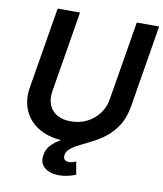

<svg xmlns="http://www.w3.org/2000/svg" viewBox="-99 -808 933 1098"><g transform="rotate(10 367.5 -259.0)"><path d="M325.7 10.7Q235.4 10.7 172.9 -23.7Q110.4 -58.1 82.8 -118.7Q55.2 -179.2 67.9 -256.8L146 -727.5H275.9L198.7 -258.8Q190.9 -212.9 204.6 -178.2Q218.3 -143.6 250.5 -124.5Q282.7 -105.5 331.1 -105.5Q382.8 -105.5 424.8 -126.7Q466.8 -147.9 494.4 -184.6Q522 -221.2 529.3 -267.6L605.5 -727.5H735.4L656.2 -248Q643.6 -170.4 598.1 -112.1Q552.7 -53.7 482.7 -21.5Q412.6 10.7 325.7 10.7ZM318.8 210Q265.1 210 234.1 184.1Q203.1 158.2 211.4 109.9Q216.8 76.2 239.7 52Q262.7 27.8 296.6 9.3Q330.6 -9.3 370.1 -26.1Q409.7 -43 449.5 -62Q489.3 -81.1 524.2 -106.4Q559.1 -131.8 584 -167.2Q608.9 -202.6 616.7 -252.4L656.2 -248Q645.5 -184.6 618.4 -140.9Q591.3 -97.2 555.7 -68.1Q520 -39.1 482.4 -19.3Q444.8 0.5 411.6 16.4Q378.4 32.2 356.2 49.1Q334 65.9 330.1 89.4Q327.6 106.4 335.7 116Q343.8 125.5 361.8 125.5Q373.5 125.5 383.8 122.3Q394 119.1 402.3 115.2L415.5 189.5Q397.5 197.3 372.1 203.6Q346.7 210 318.8 210Z"/></g></svg>

Font: Inter 17pt SemiBold
Style: Italic
Weight: 600
Italic angle: -9.3988°
Version: Version 4.001;git-66647c0bb